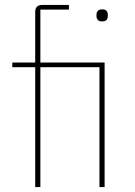

<svg xmlns="http://www.w3.org/2000/svg" viewBox="-20 -760 550 780"><path d="M123 -487H30V-506H123V-711Q123 -740 152 -740H260V-721H144V-506H405V0H384V-487H144V0H123ZM395 -673Q382 -673 377 -679.5Q372 -686 372 -694V-701Q372 -709 377 -715.5Q382 -722 395 -722Q408 -722 413 -715.5Q418 -709 418 -701V-694Q418 -686 413 -679.5Q408 -673 395 -673Z"/></svg>

Font: IBM Plex Sans Thai Thin
Style: Regular
Weight: 100
Designer: Mike Abbink, Paul van der Laan, Pieter van Rosmalen, Ben Mitchell, Mark Frömberg
Foundry: Bold Monday
Version: Version 1.1